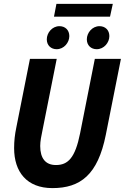

<svg xmlns="http://www.w3.org/2000/svg" viewBox="-20 -954 641 986"><path d="M249.2 12C393 12 482.4 -56.6 523.3 -261.3L601 -651.7H467L391.3 -269.3C365.9 -142.1 328.5 -106.5 267.2 -106.5C214 -106.5 186.5 -140.6 186.5 -204.4C186.5 -230.1 192.6 -257.1 198.2 -284.9L271.3 -651.7H133.8L63.9 -299.9C56.2 -263 52.5 -230.7 52.5 -193.2C52.5 -71.2 117.6 12 249.2 12ZM271 -701.3C308.5 -701.3 336 -735.4 336 -768.6C336 -799.8 314.5 -819.6 285.3 -819.6C247.7 -819.6 220.3 -785.5 220.3 -752C220.3 -721.1 241.7 -701.3 271 -701.3ZM476.6 -701.3C514.2 -701.3 541.6 -735.4 541.6 -768.6C541.6 -799.8 520.2 -819.6 490.9 -819.6C453.4 -819.6 425.9 -785.5 425.9 -752C425.9 -721.1 447.4 -701.3 476.6 -701.3ZM257.2 -868.4H545L559.3 -934H269.8L257.2 -868.4Z"/></svg>

Font: Source Code Variable
Style: Italic
Weight: 400
Italic angle: -11°
Monospace: yes
Designer: Paul D. Hunt, Teo Tuominen
Foundry: Adobe Systems Incorporated
Version: Version 1.005;PS 1.0;hotconv 16.6.54;makeotf.lib2.5.65590